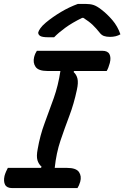

<svg xmlns="http://www.w3.org/2000/svg" viewBox="-20 -959 634 979"><path d="M375 0H42Q15 0 6 -17Q-3 -34 3 -62Q6 -73 11 -84.5Q16 -96 20 -103H189L192 -109Q177 -122 171 -142Q165 -162 172 -198Q184 -268 207.5 -331Q231 -394 254 -458.5Q277 -523 288 -597H223Q176 -597 161.5 -618Q147 -639 154 -668Q157 -679 160.5 -686.5Q164 -694 168 -700H502Q529 -700 538 -683Q547 -666 540 -638Q533 -612 524 -597H358L355 -592Q370 -579 375 -558Q380 -537 372 -501Q357 -430 333.5 -368Q310 -306 288.5 -242.5Q267 -179 259 -103H321Q368 -103 382.5 -82Q397 -61 389 -32Q386 -22 382.5 -14Q379 -6 375 0ZM377 -939H417Q440 -939 457 -933.5Q474 -928 497 -910Q526 -888 553 -856.5Q580 -825 594 -784Q572 -771 541 -771Q523 -771 510 -775.5Q497 -780 486 -795Q471 -814 453 -831.5Q435 -849 405 -868H399Q348 -843 313 -817.5Q278 -792 256 -769H226Q195 -769 184.5 -776Q174 -783 175 -794Q177 -802 186 -815Q195 -828 214 -844Q249 -873 291 -898Q333 -923 377 -939Z"/></svg>

Font: Recursive Sn Csl St Med
Style: Italic
Weight: 500
Italic angle: -15°
Version: Version 1.079;hotconv 1.0.112;makeotfexe 2.5.65598; ttfautoh